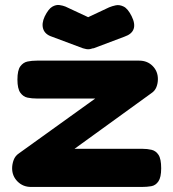

<svg xmlns="http://www.w3.org/2000/svg" viewBox="-20 -731 686 760"><path d="M103 9Q71 9 49.5 -12.5Q28 -34 28 -65Q28 -81 34 -97.5Q40 -114 55 -124L357 -341H126Q106 -341 89 -344.5Q72 -348 60.5 -364Q49 -380 49 -416Q49 -453 60.5 -468.5Q72 -484 89 -487.5Q106 -491 126 -491H531Q563 -491 584 -470Q605 -449 605 -418Q605 -401 599 -386Q593 -371 579 -362L275 -142H543Q563 -142 580 -138Q597 -134 607.5 -118Q618 -102 618 -65Q618 -29 607 -13Q596 3 579 6Q562 9 542 9ZM329 -663 412 -702Q424 -707 438.5 -710Q453 -713 469.5 -705Q486 -697 501 -667Q516 -637 509 -616.5Q502 -596 473 -586L351 -540Q347 -540 341.5 -538Q336 -536 329 -536Q322 -536 316 -538Q310 -540 308 -540L185 -586Q158 -595 151 -616.5Q144 -638 157 -666Q172 -696 187 -704.5Q202 -713 215.5 -711Q229 -709 239 -705Z"/></svg>

Font: Fredoka SemiExpanded SemiBold
Style: Regular
Weight: 600
Width: 6
Designer: Ben Nathan
Foundry: Milena B. Brandão, Ben Nathan
Version: Version 2.001